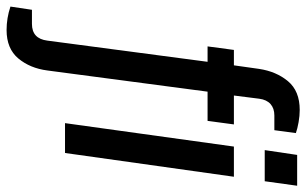

<svg xmlns="http://www.w3.org/2000/svg" viewBox="-286 -574 953 598"><g transform="rotate(90 191.0 -274.5)"><path d="M-88 170 -78 103H-34Q12 103 18 55L84 -444H36L47 -526H95L106 -604Q114 -658 144.5 -694.5Q175 -731 234 -731Q252 -731 272 -727.5Q292 -724 306 -719L297 -652H251Q229 -652 215.5 -640Q202 -628 199 -605L189 -526H279L268 -444H177L111 55Q104 109 73.5 145.5Q43 182 -15 182Q-52 182 -88 170ZM348 -526H442L368 0H275ZM374 -723H470L456 -622H359Z"/></g></svg>

Font: Archivo Narrow Medium
Style: Italic
Weight: 500
Italic angle: -8°
Designer: Hector Gatti
Foundry: Omnibus-Type
Version: Version 2.001